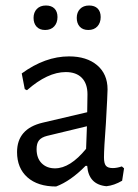

<svg xmlns="http://www.w3.org/2000/svg" viewBox="-20 -671 502 698"><path d="M178 -640C170.7 -647.3 160.3 -651 147 -651C133 -651 122 -646.8 114 -638.5C106 -630.2 102 -619.3 102 -606C102 -592.7 105.7 -582 113 -574C120.3 -566 130.7 -562 144 -562C158 -562 169 -566.3 177 -575C185 -583.7 189 -595 189 -609C189 -622.3 185.3 -632.7 178 -640ZM335 -640C327.7 -647.3 317.3 -651 304 -651C290 -651 279 -646.8 271 -638.5C263 -630.2 259 -619.3 259 -606C259 -592.7 262.7 -582 270 -574C277.3 -566 287.7 -562 301 -562C315 -562 326 -566.3 334 -575C342 -583.7 346 -595 346 -609C346 -622.3 342.3 -632.7 335 -640ZM333 -434C307.7 -455.3 273.7 -466 231 -466C173 -466 115.7 -445.3 59 -404L70 -347L78 -343C128 -387 175 -409 219 -409C244.3 -409 263.8 -402 277.5 -388C291.2 -374 298 -354 298 -328L297 -263L135 -225C73 -210.3 42 -174.7 42 -118C42 -79.3 54.5 -48.8 79.5 -26.5C104.5 -4.2 139.3 7 184 7C219.3 -6.3 255 -31.3 291 -68H297C300.3 -22.7 323.7 2 367 6C385.7 4 404.7 -2.7 424 -14L431 -59L423 -66C411 -62 400 -60 390 -60C378 -60 369.7 -62.8 365 -68.5C360.3 -74.2 358 -84.3 358 -99C358 -119.7 360.3 -161 365 -223C369 -293.7 371 -334.7 371 -346C371 -383.3 358.3 -412.7 333 -434ZM122 -161C128 -168.3 137.7 -173.7 151 -177L296 -212L293 -130C254.3 -82.7 216.7 -59 180 -59C160 -59 143.8 -65.2 131.5 -77.5C119.2 -89.8 113 -107 113 -129C113 -143 116 -153.7 122 -161Z"/></svg>

Font: Alegreya Sans
Style: Regular
Weight: 400
Designer: Juan Pablo del Peral
Foundry: Huerta Tipografica
Version: Version 1.000;PS 001.000;hotconv 1.0.70;makeotf.lib2.5.58329